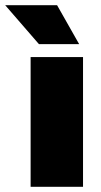

<svg xmlns="http://www.w3.org/2000/svg" viewBox="-60 -720 390 740"><path d="M260 0H58V-500H260ZM245 -550H90L-40 -700H160Z"/></svg>

Font: Fivo Sans Black
Style: Regular
Weight: 900
Designer: Alexander Slobzheninov
Foundry: Alexander Slobzheninov
Version: 1.0